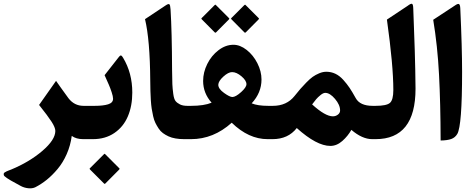

<svg xmlns="http://www.w3.org/2000/svg" viewBox="-45 -753 2570 1039"><path d="M343.3 -17.6Q336.4 34.7 315.9 81.1Q295.4 127.4 266.6 161.6Q237.8 195.8 207.8 220Q177.7 244.1 146 260.3Q129.4 268.1 107.4 265.6Q85.4 263.2 67.4 253.4L14.2 224.1Q1.5 216.8 -7.1 210.9Q-15.6 205.1 -20.3 200.7Q-24.9 196.3 -24.9 191.9Q-24.9 187.5 -24.4 185.1Q-23.9 182.6 -18.1 179.2Q-12.2 175.8 -9.3 174.3Q-6.3 172.9 2.9 169.2Q12.2 165.5 15.1 164.6Q114.3 123.5 184.3 63.5Q254.4 3.4 254.4 -44.4Q254.4 -62.5 234.6 -93.5Q214.8 -124.5 166.5 -185.1L258.3 -315.4Q259.8 -313.5 284.9 -277.6Q310.1 -241.7 325.7 -221.2Q357.4 -180.2 407.2 -180.2H417Q429.2 -180.2 429.2 -109.4V-69.3Q429.2 0 417 0H404.8Q367.2 0 343.3 -17.6Z M415 0Q388.2 0 388.2 -75.2V-109.4Q388.2 -180.2 415 -180.2H467.3Q513.2 -180.2 540 -188.5Q566.9 -196.8 566.9 -218.8Q566.9 -231 559.1 -254.4Q551.3 -277.8 544.2 -293.9Q537.1 -310.1 521 -346.2L595.2 -440.9Q601.6 -449.2 605.2 -451.7Q608.9 -454.1 612.3 -451.7Q615.7 -449.2 621.1 -440.4Q670.9 -357.9 670.9 -252.4Q670.9 -179.2 646.7 -122.8Q622.6 -66.4 573.7 -33.2Q524.9 0 457.5 0ZM524.9 82 600.1 157.2Q602.5 159.2 602.5 160.4Q602.5 161.6 599.6 165L525.4 239.7Q521.5 244.1 517.6 239.7L443.8 166Q439.9 162.1 439.7 160.9Q439.5 159.7 442.4 156.7L517.1 82Q518.6 80.6 519.5 79.8Q520.5 79.1 521.5 79.3Q522.5 79.6 522.9 80.1Q523.4 80.6 524.9 82Z M886.2 -374Q886.7 -321.3 887.7 -297.6Q888.7 -273.9 892.6 -245.1Q896.5 -216.3 905.3 -205.8Q914.1 -195.3 929.4 -187.7Q944.8 -180.2 969.2 -180.2H979Q991.2 -180.2 991.2 -115.7V-69.3Q991.2 0 979 0H952.6Q926.8 0 905.3 -3.7Q883.8 -7.3 866.9 -15.1Q850.1 -22.9 836.7 -32.7Q823.2 -42.5 813.2 -57.9Q803.2 -73.2 795.9 -87.9Q788.6 -102.5 783.7 -124.3Q778.8 -146 775.9 -165Q772.9 -184.1 771.2 -211.4Q769.5 -238.8 769 -261Q768.6 -283.2 768.1 -315.4Q766.6 -537.6 739.7 -649.4L850.6 -723.1Q866.2 -733.9 871.3 -730Q876.5 -726.1 877.9 -702.1Q885.3 -584.5 886.2 -374Z M1284.7 -725.1 1354.5 -655.3Q1356.9 -653.3 1356.9 -652.3Q1356.9 -651.4 1354 -647.5L1285.2 -578.1Q1281.2 -574.2 1277.3 -578.1L1209 -647Q1205.1 -650.9 1204.8 -651.9Q1204.6 -652.8 1207.5 -655.8L1276.9 -725.1Q1280.3 -728 1281.2 -727.8Q1282.2 -727.5 1284.7 -725.1ZM1124 -725.1 1193.8 -655.3Q1195.8 -653.3 1196 -652.3Q1196.3 -651.4 1193.4 -647.5L1124.5 -578.1Q1120.6 -574.2 1116.7 -578.1L1048.3 -647Q1044.4 -650.9 1044.2 -651.9Q1043.9 -652.8 1046.9 -655.8L1116.2 -725.1Q1118.2 -727.1 1119.4 -727.5Q1120.6 -728 1121.3 -727.5Q1122.1 -727.1 1124 -725.1ZM974.1 -180.2H988.3Q1059.6 -180.2 1100.1 -197.3Q1054.2 -249 1054.2 -314.9Q1054.2 -361.8 1076.7 -407Q1099.1 -452.1 1137.5 -481.4Q1175.8 -510.7 1218.3 -510.7Q1254.4 -510.7 1290 -482.7Q1325.7 -454.6 1347.9 -410.6Q1370.1 -366.7 1370.1 -322.8Q1370.1 -251 1316.9 -193.8Q1349.1 -180.2 1407.2 -180.2H1421.9Q1434.1 -180.2 1434.1 -115.7V-69.3Q1434.1 0 1421.9 0H1403.3Q1300.3 0 1209 -88.9Q1110.4 0 988.8 0H974.1Q947.3 0 947.3 -75.2V-109.4Q947.3 -180.2 974.1 -180.2ZM1210.9 -362.8Q1190.4 -362.8 1163.6 -338.4Q1136.7 -314 1136.2 -293.9Q1136.7 -272 1167.5 -250Q1198.2 -228 1212.4 -228Q1230 -228 1259.3 -254.2Q1288.6 -280.3 1288.6 -297.4Q1288.6 -317.4 1261.7 -340.1Q1234.9 -362.8 1210.9 -362.8Z M1644 -188Q1714.8 -123.5 1756.3 -123.5Q1771.5 -123.5 1783.4 -132.6Q1795.4 -141.6 1795.4 -155.3Q1795.4 -185.5 1767.8 -218Q1740.2 -250.5 1715.3 -250.5Q1704.1 -250.5 1689.5 -238.5Q1674.8 -226.6 1666 -216.1Q1657.2 -205.6 1644 -188ZM1417 -180.2H1431.6Q1506.3 -180.2 1548.8 -233.4Q1568.4 -257.8 1580.3 -271.7Q1592.3 -285.6 1612.1 -305.9Q1631.8 -326.2 1647.2 -337.2Q1662.6 -348.1 1682.4 -356.4Q1702.1 -364.7 1720.7 -364.7Q1747.1 -364.7 1770 -353.8Q1793 -342.8 1812.7 -320.8Q1832.5 -298.8 1847.2 -276.9Q1861.8 -254.9 1879.9 -222.2Q1902.8 -180.2 1972.2 -180.2H1981Q1993.2 -180.2 1993.2 -109.4V-69.3Q1993.2 0 1981 0H1969.2Q1915 0 1856.4 -50.3Q1837.9 -17.1 1807.6 9.8Q1777.3 36.6 1742.7 36.6Q1668.5 36.6 1561 -60.1Q1514.2 0 1429.7 0H1417Q1390.1 0 1390.1 -75.2V-109.4Q1390.1 -180.2 1417 -180.2Z M1976.1 -180.2H1986.8Q2046.9 -180.2 2065.2 -196.3Q2083.5 -212.4 2083.5 -265.6Q2083.5 -399.4 2048.8 -647L2160.6 -721.2Q2177.7 -734.4 2184.3 -732.4Q2190.9 -730.5 2191.4 -705.1Q2192.4 -673.3 2195.3 -597.7Q2198.2 -522 2199.5 -478.5Q2200.7 -435.1 2202.1 -375.7Q2203.6 -316.4 2203.6 -272.9Q2203.6 0 1987.3 0H1976.1Q1949.2 0 1949.2 -75.2V-109.4Q1949.2 -180.2 1976.1 -180.2Z M2299.3 -646 2416 -722.7Q2431.6 -733.9 2438.2 -731.2Q2444.8 -728.5 2445.8 -708.5Q2455.6 -496.6 2455.6 -364.3Q2455.6 -73.2 2429.7 -28.3Q2418 -8.3 2396.7 -0.7Q2375.5 6.8 2339.4 7.3Q2338.9 -192.9 2330.8 -348.6Q2322.8 -504.4 2299.3 -646Z"/></svg>

Font: Sahel FD-WOL
Style: Bold-FD-WOL
Weight: 700
Foundry: Saber Rastikerdar (saber.rastikerdar@gmail.com)
Version: Version 2.0.2